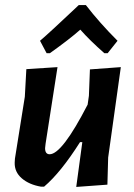

<svg xmlns="http://www.w3.org/2000/svg" viewBox="-20 -734 530 758"><path d="M164 -524 138 -573Q178 -607 291 -714H319Q373 -644 444 -573L405 -524H392Q335 -574 297 -617Q258 -582 177 -524ZM207 -469 160 -167 158 -149Q158 -125 176 -125Q225 -125 326 -321L331 -356L335 -460L457 -469L407 -112L404 -5L281 4L305 -173H296Q220 -53 154 3H142Q95 -5 66 -30Q37 -55 38 -92L39 -108L78 -352L84 -461Z"/></svg>

Font: Alegreya Sans SC
Style: Bold Italic
Weight: 700
Italic angle: -7°
Designer: Juan Pablo del Peral
Foundry: Huerta Tipografica
Version: Version 2.007